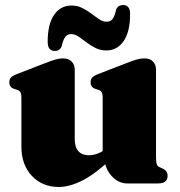

<svg xmlns="http://www.w3.org/2000/svg" viewBox="-20 -729 715 763"><path d="M395.5 -102.5V-109H388V-340Q388 -356 383.8 -362.8Q379.5 -369.5 371 -372L360 -375.5Q349.5 -379 344.8 -385.5Q340 -392 340 -402Q340 -414 346.5 -421Q353 -428 371 -435L482 -478Q507.5 -488 523.2 -492.5Q539 -497 554 -497Q576.5 -497 588.2 -484.2Q600 -471.5 600 -452V-105Q600 -85 603 -76.8Q606 -68.5 613.5 -65L624.5 -60Q636 -55 641 -47.5Q646 -40 646 -30Q646 -16 637 -8Q628 0 608 0H485.5Q450 0 422.8 -30.5Q395.5 -61 395.5 -102.5ZM65 -146V-340Q65 -356 60.8 -362.8Q56.5 -369.5 48 -372L37 -375.5Q26.5 -379 21.8 -385.5Q17 -392 17 -402Q17 -414 23.5 -421Q30 -428 48 -435L159 -478Q186 -488.5 201.5 -492.8Q217 -497 229 -497Q253 -497 265 -484.2Q277 -471.5 277 -452V-176Q277 -144 291.8 -128Q306.5 -112 333 -112Q349.5 -112 367.5 -118.5Q385.5 -125 399.5 -137.5L417 -153L447 -121L432 -107Q361.5 -39.5 309.5 -12.8Q257.5 14 214 14Q147.5 14 106.2 -30.5Q65 -75 65 -146ZM402.5 -528.5Q379.5 -528.5 359.8 -538.2Q340 -548 323.2 -561Q306.5 -574 291.8 -583.8Q277 -593.5 263 -593.5Q247.5 -593.5 239 -581.8Q230.5 -570 225 -545Q217.5 -526.5 197.5 -526.5Q169.5 -526.5 169.5 -563Q169.5 -633.5 195.2 -670.2Q221 -707 264 -707Q287.5 -707 307 -697.2Q326.5 -687.5 343.2 -674.8Q360 -662 374.8 -652.2Q389.5 -642.5 403.5 -642.5Q419.5 -642.5 428 -654.5Q436.5 -666.5 441.5 -691Q449 -709 469.5 -709Q497 -709 497 -673Q497 -602.5 471.2 -565.5Q445.5 -528.5 402.5 -528.5Z"/></svg>

Font: Fraunces
Style: Regular
Weight: 900
Version: Version 1.000;[b76b70a41]